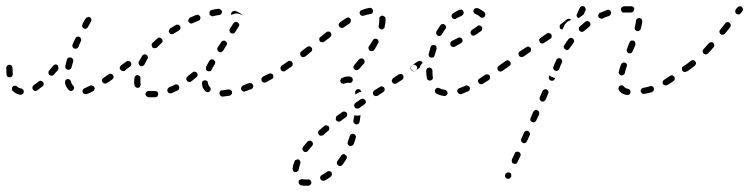

<svg xmlns="http://www.w3.org/2000/svg" viewBox="-30 -294 2396 614"><path d="M38 9Q40 8 42 7Q43 6 44 5Q45 3 46 1Q47 -3 44 -7Q42 -10 38 -11Q30 -12 25 -17Q22 -20 18 -20Q13 -20 11 -17Q9 -16 9 -14Q8 -12 8 -10Q8 -8 9 -6Q9 -4 11 -3Q20 6 34 9Q36 9 38 9ZM270 -4Q271 -6 272 -8Q273 -10 273 -12Q272 -14 272 -15Q270 -19 266 -20Q262 -22 258 -20Q248 -15 241 -12Q237 -11 235 -7Q233 -4 234 0Q235 2 236 4Q238 5 239 6Q241 7 243 7Q245 7 247 7Q256 4 267 -2Q269 -3 270 -4ZM197 -3Q201 -3 204 -6Q205 -7 206 -9Q207 -11 207 -13Q207 -15 206 -17Q206 -18 204 -20Q199 -25 197 -33Q196 -37 192 -40Q189 -42 185 -41Q183 -40 181 -39Q180 -38 179 -36Q178 -34 178 -32Q177 -30 178 -28Q181 -15 190 -6Q193 -3 197 -3ZM109 -21Q109 -23 110 -25Q110 -27 109 -29Q108 -31 107 -32Q104 -35 100 -36Q96 -36 93 -33Q85 -26 78 -22Q76 -20 75 -19Q74 -17 74 -15Q73 -13 74 -11Q74 -9 75 -8Q76 -6 78 -5Q79 -4 81 -3Q83 -3 85 -3Q87 -4 89 -5Q97 -11 106 -18Q108 -20 109 -21ZM331 -42Q333 -44 333 -46Q333 -48 333 -50Q332 -52 331 -54Q329 -57 325 -58Q321 -59 317 -56Q308 -50 301 -45Q299 -44 298 -42Q297 -41 296 -39Q296 -37 296 -35Q297 -33 298 -31Q300 -28 304 -27Q308 -26 311 -28Q320 -33 329 -40Q330 -41 331 -42ZM-6 -49Q-2 -46 2 -47Q4 -47 6 -48Q7 -49 9 -50Q10 -52 10 -54Q11 -55 11 -57Q10 -66 10 -77Q10 -81 7 -84Q4 -87 0 -87Q-4 -87 -7 -84Q-10 -81 -10 -77Q-10 -65 -9 -56Q-9 -51 -6 -49ZM142 -55Q140 -52 136 -52Q131 -52 128 -54Q127 -56 126 -57Q125 -59 125 -61Q125 -63 125 -65Q126 -67 127 -68Q133 -76 140 -84Q143 -87 147 -88Q151 -88 154 -86Q155 -85 155 -84Q156 -84 156 -83Q156 -79 157 -76Q157 -75 157 -74Q157 -73 156 -73Q156 -72 156 -71Q149 -63 142 -55ZM375 -75Q376 -79 373 -83Q372 -84 370 -85Q369 -87 367 -87Q365 -87 363 -87Q361 -86 359 -85Q355 -83 355 -78Q354 -74 356 -71Q358 -69 359 -68Q361 -67 363 -67Q365 -67 367 -67Q369 -67 370 -69H371Q374 -71 375 -75ZM180 -75Q183 -72 187 -71Q191 -70 194 -72Q198 -75 199 -79Q201 -88 204 -98Q204 -100 204 -102Q204 -104 203 -105Q202 -107 200 -108Q199 -110 197 -110Q193 -111 189 -110Q186 -108 184 -104Q181 -93 179 -83Q178 -79 180 -75ZM202 -144Q204 -140 207 -139Q211 -137 215 -139Q219 -140 221 -144Q224 -153 229 -163Q231 -166 229 -170Q228 -174 224 -176Q220 -178 216 -176Q212 -175 211 -171Q206 -161 202 -152Q201 -148 202 -144ZM233 -209Q234 -205 238 -203Q241 -201 245 -202Q249 -204 251 -207Q256 -216 261 -225Q262 -227 262 -229Q262 -231 262 -233Q261 -235 260 -236Q259 -238 257 -239Q254 -241 250 -239Q246 -238 244 -235Q238 -226 234 -217Q232 -213 233 -209Z M467 17Q469 17 470 16Q472 15 474 14Q475 12 475 10Q476 8 476 6Q476 4 475 3Q474 1 473 -1Q471 -2 469 -2Q467 -3 465 -3Q461 -3 458 -3Q452 -3 446 -3Q445 -3 443 -3Q441 -2 439 -1Q438 0 437 2Q436 4 435 6Q435 10 438 13Q440 16 444 17Q450 17 458 17Q462 17 467 17ZM710 8Q713 5 712 0Q712 -1 711 -3Q709 -5 708 -6Q706 -7 704 -8Q702 -8 700 -8Q690 -6 681 -5Q679 -5 677 -5Q676 -4 674 -2Q673 -1 672 1Q672 3 672 5Q672 9 675 12Q678 15 682 15Q692 14 704 12Q708 11 710 8ZM543 -11Q544 -15 542 -19Q541 -21 540 -22Q538 -23 536 -24Q534 -24 532 -24Q530 -24 529 -23Q520 -18 511 -15Q509 -14 508 -12Q506 -11 506 -9Q505 -7 505 -5Q505 -3 506 -1Q507 2 511 4Q515 5 519 4Q528 0 538 -5Q542 -7 543 -11ZM627 -2Q629 -1 631 0Q632 1 634 1Q636 1 638 0Q640 -1 641 -2Q644 -5 644 -9Q644 -13 641 -16Q636 -21 635 -29Q635 -33 632 -35Q628 -38 624 -37Q622 -37 621 -36Q619 -35 618 -34Q616 -32 616 -30Q615 -28 616 -26Q616 -19 619 -13Q622 -7 627 -2ZM777 -11Q779 -13 779 -15Q780 -16 780 -18Q780 -20 779 -22Q778 -26 774 -28Q770 -29 766 -28Q757 -24 748 -21Q746 -20 744 -19Q743 -17 742 -15Q741 -14 741 -12Q741 -10 741 -8Q743 -4 747 -2Q750 0 754 -2Q764 -5 774 -9Q776 -10 777 -11ZM400 -22Q401 -17 404 -15Q407 -13 412 -13Q416 -14 418 -17Q420 -21 420 -25Q419 -29 419 -34Q419 -39 419 -43Q420 -47 417 -50Q414 -53 410 -54Q406 -54 403 -51Q400 -49 400 -45Q399 -39 399 -34Q399 -27 400 -22ZM842 -43Q843 -45 844 -47Q844 -49 844 -51Q844 -53 843 -55Q841 -58 837 -59Q833 -60 829 -58Q820 -53 811 -49Q810 -48 808 -46Q807 -45 806 -43Q806 -41 806 -39Q806 -37 807 -35Q809 -32 813 -30Q817 -29 821 -31Q830 -36 839 -41Q841 -42 842 -43ZM602 -54Q602 -58 600 -61Q597 -64 593 -65Q589 -65 585 -62Q578 -56 570 -50Q566 -47 566 -43Q565 -39 568 -36Q569 -34 571 -33Q573 -32 574 -32Q576 -32 578 -32Q580 -33 582 -34Q590 -40 598 -47Q602 -50 602 -54ZM629 -72Q630 -68 634 -67Q636 -66 638 -66Q640 -66 642 -66Q643 -67 645 -68Q646 -70 647 -71Q651 -80 657 -89Q659 -93 658 -97Q656 -101 653 -103Q649 -105 645 -104Q641 -102 639 -99Q634 -89 629 -80Q628 -76 629 -72ZM886 -72Q887 -73 888 -75Q888 -77 888 -79Q887 -81 886 -83Q884 -86 880 -87Q876 -88 872 -85H871Q870 -83 869 -82Q868 -80 867 -78Q867 -76 867 -74Q868 -72 869 -71Q871 -67 875 -67Q879 -66 883 -68L884 -69Q885 -70 886 -72ZM390 -88Q390 -92 388 -95Q385 -99 381 -99Q377 -100 374 -97Q364 -90 357 -85Q356 -84 355 -82Q354 -81 353 -79Q353 -77 353 -75Q354 -73 355 -71Q356 -70 358 -69Q359 -68 361 -67Q363 -67 365 -67Q367 -68 369 -69Q376 -74 386 -81Q389 -84 390 -88ZM414 -89Q415 -85 419 -83Q422 -81 426 -83Q430 -84 432 -88Q436 -96 441 -105Q444 -108 443 -112Q442 -116 438 -119Q435 -121 431 -120Q427 -119 425 -116Q419 -106 414 -97Q412 -93 414 -89ZM665 -135Q666 -131 669 -129Q671 -128 673 -127Q675 -127 677 -127Q679 -128 680 -129Q682 -130 683 -131L694 -149Q697 -152 696 -156Q695 -160 691 -162Q690 -164 688 -164Q686 -164 684 -164Q682 -164 680 -162Q679 -161 678 -160L666 -142Q664 -139 665 -135ZM455 -153Q455 -151 455 -149Q455 -147 456 -146Q456 -144 458 -142Q461 -139 465 -140Q469 -140 472 -142Q479 -149 486 -156Q488 -157 489 -159Q490 -161 490 -163Q490 -165 489 -167Q489 -169 487 -170Q484 -173 480 -174Q476 -174 473 -171Q465 -164 458 -157Q456 -155 455 -153ZM510 -196Q509 -192 512 -189Q514 -185 518 -185Q522 -184 525 -186Q534 -192 543 -197Q546 -199 547 -203Q548 -207 546 -210Q544 -214 540 -215Q536 -216 532 -214Q523 -208 514 -203Q511 -200 510 -196ZM704 -198Q704 -196 704 -194Q705 -192 706 -191Q707 -189 708 -188Q712 -186 716 -187Q720 -187 722 -191Q728 -200 733 -209Q734 -210 735 -212Q735 -214 735 -216Q734 -218 733 -220Q732 -221 730 -222Q727 -225 723 -224Q719 -223 716 -219Q711 -211 705 -202Q704 -200 704 -198ZM573 -232Q571 -228 573 -225Q575 -221 579 -219Q583 -218 586 -220Q596 -224 605 -228Q609 -229 610 -233Q612 -237 610 -241Q609 -244 605 -246Q601 -248 597 -246Q588 -242 578 -238Q574 -236 573 -232ZM641 -258Q639 -254 640 -250Q640 -248 641 -246Q642 -245 644 -244Q646 -243 648 -242Q650 -242 651 -242Q662 -245 671 -246Q675 -246 677 -249Q680 -252 680 -257Q679 -261 676 -263Q673 -266 669 -266Q659 -265 647 -262Q643 -261 641 -258ZM715 -258Q719 -260 723 -259Q731 -256 737 -252Q740 -250 742 -249Q743 -248 743 -248Q744 -247 745 -246H744Q739 -249 733 -250Q726 -252 720 -250Q715 -249 710 -246Q709 -247 709 -249Q709 -251 710 -253Q712 -257 715 -258Z M938 279Q934 278 931 280Q927 281 925 285Q925 287 925 289Q925 291 926 293Q927 295 928 296Q929 297 931 298Q937 300 944 300Q950 300 957 300Q961 299 963 296Q966 293 966 289Q965 287 964 285Q964 283 962 282Q960 281 959 280Q957 279 955 280Q949 280 944 280Q941 280 938 279ZM996 268Q995 270 994 272Q994 274 994 276Q994 278 995 279Q997 283 1001 284Q1005 285 1009 283Q1019 278 1028 271Q1029 270 1030 268Q1031 266 1032 264Q1032 262 1031 261Q1031 259 1030 257Q1027 254 1023 253Q1019 253 1016 255Q1008 261 999 266Q998 267 996 268ZM931 225Q931 223 930 222Q929 220 928 218Q926 217 925 216Q921 215 917 217Q913 218 912 222Q907 233 906 244Q905 246 906 248Q906 250 907 252Q909 254 910 255Q912 256 914 256Q918 257 921 254Q925 252 925 248Q927 239 930 229Q931 227 931 225ZM1047 228Q1048 232 1051 235Q1055 237 1059 237Q1063 236 1065 233Q1072 224 1078 214Q1080 211 1079 207Q1078 203 1074 201Q1071 198 1067 199Q1063 200 1061 204Q1055 213 1049 221Q1047 224 1047 228ZM971 165Q970 161 967 158Q966 157 964 156Q962 156 960 156Q958 156 956 157Q954 158 953 159Q946 168 939 176Q937 179 937 183Q938 187 941 190Q942 191 944 192Q946 192 948 192Q950 192 952 191Q954 190 955 188Q961 180 968 173Q971 169 971 165ZM1082 167Q1084 171 1088 173Q1092 174 1096 172Q1099 171 1101 167Q1105 157 1108 146Q1109 142 1107 139Q1105 135 1101 134Q1097 133 1094 135Q1090 136 1089 140Q1086 150 1082 160Q1081 164 1082 167ZM1023 117Q1023 113 1021 110Q1020 109 1018 108Q1016 107 1014 107Q1012 106 1010 107Q1008 107 1007 109Q998 116 990 123Q989 124 988 126Q987 128 987 130Q987 132 988 133Q988 135 990 137Q992 140 996 140Q1001 140 1004 138Q1011 131 1020 124Q1023 122 1023 117ZM1100 96Q1101 98 1102 100Q1103 101 1105 102Q1107 103 1109 104Q1113 104 1116 102Q1119 100 1120 95Q1122 85 1123 74Q1121 75 1119 75Q1113 77 1106 75Q1105 75 1103 75Q1102 83 1100 92Q1100 94 1100 96ZM1080 74Q1081 70 1079 67Q1077 65 1076 64Q1074 63 1072 63Q1070 62 1068 63Q1066 63 1065 64Q1056 71 1047 77Q1044 79 1044 84Q1043 88 1045 91Q1048 94 1052 95Q1056 96 1059 93Q1067 87 1076 81Q1080 78 1080 74ZM1138 37Q1139 36 1140 34Q1140 32 1140 30Q1139 28 1138 26Q1136 23 1132 22Q1128 21 1124 23L1107 35Q1105 36 1104 38Q1103 40 1103 41Q1102 43 1103 45Q1103 47 1104 49Q1106 52 1110 53Q1115 54 1118 52L1135 40Q1137 39 1138 37ZM1200 -6Q1201 -10 1199 -13Q1197 -15 1196 -16Q1194 -17 1192 -18Q1190 -18 1188 -18Q1186 -17 1185 -16L1167 -5Q1164 -3 1163 1Q1162 6 1164 9Q1165 11 1167 12Q1169 13 1170 13Q1172 14 1174 13Q1176 13 1178 12L1196 0Q1199 -2 1200 -6ZM1108 -5Q1110 -8 1114 -9Q1116 -9 1118 -9Q1120 -8 1122 -7Q1123 -6 1124 -4Q1125 -3 1126 -1Q1124 0 1123 0Q1117 1 1112 5L1106 8Q1106 5 1106 2Q1105 -2 1108 -5ZM1260 -45Q1261 -50 1259 -53Q1258 -55 1256 -56Q1255 -57 1253 -57Q1251 -58 1249 -57Q1247 -57 1245 -56L1227 -44Q1226 -43 1225 -41Q1224 -40 1223 -38Q1223 -36 1223 -34Q1224 -32 1225 -30Q1227 -27 1231 -26Q1235 -25 1239 -28L1256 -39Q1260 -41 1260 -45ZM1094 -30Q1097 -33 1098 -37Q1099 -39 1098 -40Q1098 -42 1097 -44Q1096 -46 1094 -47Q1093 -48 1091 -49Q1084 -50 1077 -49Q1071 -48 1064 -45Q1060 -43 1059 -39Q1057 -36 1059 -32Q1060 -30 1061 -29Q1063 -27 1065 -27Q1066 -26 1068 -26Q1070 -26 1072 -27Q1080 -30 1086 -29Q1090 -28 1094 -30ZM906 -88Q907 -92 904 -95Q903 -97 902 -98Q900 -99 898 -99Q896 -100 894 -99Q892 -99 891 -98L871 -84Q868 -81 867 -77Q866 -73 869 -70Q870 -68 872 -67Q873 -66 875 -66Q877 -65 879 -66Q881 -66 883 -68L902 -81Q906 -84 906 -88ZM1304 -75Q1305 -79 1302 -83Q1301 -84 1299 -85Q1298 -87 1296 -87Q1294 -87 1292 -87Q1290 -86 1288 -85L1287 -84Q1284 -82 1283 -78Q1282 -74 1285 -70Q1286 -69 1287 -68Q1289 -67 1291 -66Q1293 -66 1295 -66Q1297 -67 1299 -68L1300 -69Q1303 -71 1304 -75ZM1101 -83Q1100 -81 1100 -79Q1100 -77 1101 -75Q1102 -74 1104 -72Q1107 -69 1111 -70Q1115 -70 1118 -73Q1126 -82 1134 -91Q1136 -94 1136 -98Q1135 -103 1132 -105Q1129 -108 1125 -107Q1121 -107 1118 -104Q1111 -95 1103 -86Q1102 -85 1101 -83ZM967 -131Q968 -132 968 -134Q969 -136 968 -138Q968 -140 966 -142Q964 -145 960 -146Q956 -146 952 -144L933 -129Q930 -127 930 -123Q929 -119 932 -115Q933 -114 934 -113Q936 -112 938 -111Q940 -111 942 -112Q944 -112 946 -113L964 -128Q966 -129 967 -131ZM1148 -142Q1148 -140 1149 -138Q1149 -136 1150 -135Q1151 -133 1153 -132Q1154 -131 1156 -131Q1158 -130 1160 -131Q1162 -131 1164 -132Q1166 -133 1167 -135Q1174 -145 1179 -156Q1180 -157 1181 -159Q1181 -161 1180 -163Q1180 -165 1179 -167Q1177 -168 1176 -169Q1172 -171 1168 -170Q1164 -169 1162 -165Q1157 -156 1150 -146Q1149 -144 1148 -142ZM1028 -178Q1029 -180 1030 -182Q1030 -184 1029 -185Q1029 -187 1028 -189Q1026 -191 1025 -192Q1023 -193 1021 -193Q1019 -193 1017 -193Q1015 -192 1014 -191L995 -176Q993 -175 992 -173Q991 -172 991 -170Q991 -168 991 -166Q992 -164 993 -162Q995 -159 1000 -159Q1004 -158 1007 -161L1026 -175Q1027 -176 1028 -178ZM1181 -212Q1180 -208 1182 -205Q1185 -201 1189 -200Q1193 -199 1196 -202Q1200 -204 1200 -208Q1203 -220 1203 -230Q1203 -232 1203 -234Q1203 -239 1199 -241Q1196 -244 1192 -244Q1190 -243 1188 -243Q1187 -242 1185 -240Q1184 -239 1183 -237Q1183 -235 1183 -233Q1183 -232 1183 -230Q1183 -222 1181 -212ZM1092 -226Q1093 -230 1091 -233Q1089 -237 1085 -238Q1081 -239 1077 -236Q1068 -230 1057 -223Q1056 -222 1055 -220Q1053 -218 1053 -216Q1053 -214 1053 -213Q1054 -211 1055 -209Q1057 -206 1061 -205Q1065 -204 1069 -206Q1079 -214 1088 -219Q1091 -222 1092 -226ZM1161 -252Q1163 -256 1163 -260Q1162 -264 1159 -267Q1156 -269 1152 -269Q1140 -267 1127 -262Q1123 -261 1121 -257Q1119 -253 1121 -249Q1122 -246 1126 -244Q1130 -242 1133 -244Q1145 -248 1154 -249Q1158 -249 1161 -252Z M1394 13Q1396 12 1397 11Q1399 10 1400 8Q1401 7 1401 5Q1402 1 1399 -3Q1397 -6 1392 -7Q1383 -8 1375 -12Q1372 -14 1368 -13Q1364 -12 1362 -8Q1361 -7 1361 -5Q1360 -3 1361 -1Q1361 1 1363 3Q1364 4 1365 5Q1376 11 1390 13Q1392 13 1394 13ZM1472 -7Q1474 -11 1472 -15Q1471 -17 1470 -18Q1468 -19 1466 -20Q1465 -21 1463 -21Q1461 -21 1459 -20Q1448 -15 1439 -12Q1437 -12 1436 -10Q1434 -9 1433 -7Q1433 -6 1432 -4Q1432 -2 1433 0Q1434 4 1438 6Q1441 8 1445 7Q1456 3 1467 -2Q1471 -3 1472 -7ZM1537 -44Q1538 -48 1536 -52Q1535 -53 1533 -55Q1531 -56 1529 -56Q1528 -57 1526 -56Q1524 -56 1522 -55Q1512 -49 1504 -43Q1502 -42 1501 -41Q1499 -39 1499 -37Q1498 -35 1499 -33Q1499 -31 1500 -30Q1502 -26 1506 -25Q1510 -24 1514 -26Q1523 -32 1533 -38Q1536 -40 1537 -44ZM1333 -66Q1333 -55 1335 -45Q1335 -43 1336 -41Q1337 -39 1339 -38Q1340 -37 1342 -37Q1344 -36 1346 -36Q1348 -37 1350 -38Q1351 -39 1353 -40Q1354 -42 1354 -44Q1355 -46 1354 -48Q1353 -56 1353 -66V-68Q1353 -72 1350 -75Q1347 -78 1343 -78Q1341 -78 1339 -77Q1337 -77 1336 -75Q1335 -74 1334 -72Q1333 -70 1333 -68ZM1581 -72Q1582 -73 1583 -75Q1583 -77 1583 -79Q1582 -81 1581 -83Q1579 -86 1575 -87Q1571 -88 1567 -85L1565 -83Q1563 -82 1562 -81Q1561 -79 1561 -77Q1560 -75 1561 -73Q1561 -71 1562 -70Q1565 -66 1569 -65Q1573 -65 1576 -67L1579 -69Q1580 -70 1581 -72ZM1292 -67Q1288 -68 1286 -71Q1285 -73 1284 -75Q1284 -77 1284 -79Q1285 -81 1286 -82Q1287 -84 1288 -85Q1297 -92 1307 -98Q1308 -99 1310 -99Q1312 -100 1314 -99Q1316 -99 1318 -98Q1319 -97 1320 -95Q1321 -94 1321 -94Q1321 -93 1322 -93Q1321 -92 1320 -91Q1315 -87 1313 -80Q1312 -79 1312 -77Q1306 -73 1300 -69Q1296 -66 1292 -67ZM1345 -136Q1343 -129 1341 -122Q1340 -120 1341 -118Q1341 -116 1342 -114Q1343 -113 1344 -111Q1346 -110 1348 -110Q1352 -109 1356 -111Q1359 -113 1360 -117Q1362 -124 1364 -130Q1365 -133 1365 -135Q1366 -135 1366 -135Q1366 -136 1366 -136V-138Q1367 -140 1366 -142Q1366 -144 1365 -146Q1364 -148 1362 -149Q1361 -150 1359 -150Q1355 -151 1351 -149Q1348 -147 1347 -143L1346 -141Q1346 -139 1345 -136ZM1449 -161Q1450 -165 1448 -169Q1446 -173 1442 -174Q1438 -175 1435 -173L1415 -163Q1413 -162 1412 -160Q1411 -159 1410 -157Q1410 -155 1410 -153Q1410 -151 1411 -149Q1413 -145 1417 -144Q1421 -143 1425 -145L1444 -156Q1448 -158 1449 -161ZM1365 -190Q1364 -188 1365 -186Q1366 -184 1367 -183Q1368 -181 1370 -180Q1373 -178 1377 -179Q1381 -180 1383 -184Q1388 -193 1394 -201Q1396 -203 1396 -205Q1397 -207 1396 -209Q1396 -211 1395 -212Q1394 -214 1392 -215Q1389 -218 1385 -217Q1381 -217 1378 -213Q1372 -204 1366 -194Q1365 -192 1365 -190ZM1512 -202Q1513 -206 1510 -209Q1507 -212 1503 -213Q1499 -213 1496 -210Q1489 -205 1479 -198Q1476 -196 1475 -192Q1474 -188 1476 -185Q1478 -181 1482 -180Q1486 -179 1490 -182Q1501 -189 1509 -195Q1512 -198 1512 -202ZM1414 -245Q1413 -241 1416 -237Q1417 -236 1418 -235Q1420 -234 1422 -233Q1424 -233 1426 -233Q1428 -233 1429 -235Q1438 -240 1447 -244Q1451 -246 1452 -250Q1454 -253 1452 -257Q1452 -259 1450 -260Q1449 -262 1447 -263Q1445 -263 1443 -263Q1441 -263 1439 -263Q1429 -258 1418 -251Q1415 -249 1414 -245ZM1497 -268Q1495 -269 1493 -268Q1491 -268 1489 -267Q1487 -266 1486 -265Q1485 -263 1484 -261Q1483 -257 1485 -254Q1487 -250 1491 -249Q1495 -247 1499 -245Q1503 -243 1505 -240Q1508 -237 1512 -237Q1516 -237 1519 -240Q1522 -243 1522 -247Q1522 -251 1520 -254Q1515 -259 1509 -262Q1504 -266 1497 -268Z M1585 268Q1585 270 1586 272Q1586 273 1588 275Q1589 276 1591 277Q1595 279 1599 277Q1602 276 1604 272L1605 271Q1605 269 1605 267Q1605 265 1605 264Q1604 262 1603 260Q1601 259 1599 258Q1598 257 1596 257Q1594 257 1592 258Q1590 259 1589 260Q1587 261 1586 263V264Q1585 266 1585 268ZM1607 224Q1608 228 1612 229Q1614 230 1616 230Q1618 230 1620 230Q1622 229 1623 227Q1625 226 1625 224L1634 205Q1636 201 1634 197Q1633 193 1629 192Q1627 191 1625 191Q1623 191 1622 191Q1620 192 1618 193Q1617 195 1616 197L1607 216Q1606 220 1607 224ZM1636 154Q1636 155 1637 157Q1637 159 1639 161Q1640 162 1642 163Q1646 165 1650 163Q1653 162 1655 158L1664 138Q1665 137 1665 135Q1665 133 1664 131Q1663 129 1662 127Q1661 126 1659 125Q1657 124 1655 124Q1653 124 1651 125Q1649 126 1648 127Q1646 128 1646 130L1637 150Q1636 152 1636 154ZM1666 91Q1668 95 1672 96Q1675 98 1679 97Q1683 95 1685 91L1694 72Q1695 68 1694 64Q1692 60 1689 59Q1687 58 1685 58Q1683 58 1681 58Q1679 59 1678 61Q1676 62 1675 64L1667 83Q1665 87 1666 91ZM1696 24Q1698 28 1701 30Q1703 31 1705 31Q1707 31 1709 30Q1711 30 1712 28Q1714 27 1715 25L1723 5Q1725 2 1724 -2Q1722 -6 1718 -8Q1716 -9 1714 -9Q1712 -9 1711 -8Q1709 -7 1707 -6Q1706 -5 1705 -3L1696 17Q1695 21 1696 24ZM1975 10Q1979 10 1983 8Q1986 5 1986 1Q1987 -1 1986 -3Q1986 -5 1984 -7Q1983 -8 1981 -9Q1980 -10 1978 -10Q1973 -11 1970 -13Q1967 -14 1966 -17Q1965 -18 1963 -19Q1962 -21 1960 -21Q1958 -21 1956 -21Q1954 -21 1952 -20Q1949 -17 1948 -13Q1947 -9 1949 -6Q1953 1 1960 5Q1966 8 1975 10ZM2057 -1Q2059 -2 2060 -4Q2061 -6 2061 -8Q2061 -10 2061 -12Q2060 -16 2056 -18Q2052 -20 2048 -18Q2038 -15 2027 -13Q2023 -13 2021 -9Q2018 -6 2019 -2Q2020 0 2021 2Q2022 3 2023 5Q2025 6 2027 6Q2029 7 2031 6Q2043 4 2054 1Q2056 0 2057 -1ZM2128 -41Q2128 -45 2126 -49Q2125 -50 2123 -51Q2122 -53 2120 -53Q2118 -53 2116 -53Q2114 -52 2112 -51Q2102 -44 2094 -39Q2092 -38 2091 -36Q2090 -35 2089 -33Q2089 -31 2089 -29Q2089 -27 2090 -25Q2093 -22 2097 -21Q2101 -20 2104 -22Q2113 -27 2124 -35Q2127 -37 2128 -41ZM1726 -42Q1727 -38 1731 -36Q1733 -36 1735 -36Q1737 -36 1739 -36Q1741 -37 1742 -38Q1743 -40 1744 -42L1746 -45Q1741 -45 1737 -47Q1732 -49 1727 -53L1726 -50Q1724 -46 1726 -42ZM1950 -58Q1952 -54 1956 -53Q1958 -52 1959 -53Q1961 -53 1963 -54Q1965 -55 1966 -56Q1967 -58 1968 -60Q1970 -69 1974 -81Q1975 -83 1975 -85Q1975 -87 1974 -89Q1973 -90 1972 -92Q1970 -93 1968 -94Q1964 -95 1961 -93Q1957 -91 1956 -88Q1951 -75 1949 -65Q1947 -61 1950 -58ZM2175 -75Q2176 -79 2173 -83Q2172 -84 2170 -85Q2169 -87 2167 -87Q2165 -87 2163 -87Q2161 -86 2159 -85L2155 -82Q2151 -80 2151 -76Q2150 -71 2152 -68Q2154 -66 2155 -65Q2157 -64 2159 -64Q2161 -64 2163 -64Q2165 -65 2166 -66L2171 -69Q2174 -71 2175 -75ZM1602 -86Q1603 -87 1603 -89Q1603 -91 1603 -93Q1603 -95 1601 -97Q1599 -100 1595 -101Q1591 -102 1587 -99L1567 -85Q1566 -84 1565 -82Q1564 -81 1563 -79Q1563 -77 1563 -75Q1564 -73 1565 -71Q1566 -70 1568 -69Q1569 -68 1571 -67Q1573 -67 1575 -67Q1577 -68 1579 -69L1599 -83Q1600 -84 1602 -86ZM1767 -101Q1766 -105 1762 -107Q1758 -109 1754 -107Q1750 -106 1749 -102Q1744 -92 1740 -81Q1738 -77 1740 -73Q1742 -69 1745 -68Q1747 -67 1749 -67Q1751 -67 1753 -68Q1755 -69 1756 -70Q1758 -72 1758 -73Q1762 -84 1767 -94Q1769 -98 1767 -101ZM1668 -133Q1669 -137 1667 -141Q1666 -142 1664 -143Q1663 -144 1661 -145Q1659 -145 1657 -145Q1655 -144 1653 -143L1633 -130Q1629 -128 1628 -123Q1628 -119 1630 -116Q1632 -112 1636 -112Q1640 -111 1644 -113L1664 -127Q1668 -129 1668 -133ZM1979 -148 1975 -137Q1974 -135 1974 -133Q1974 -131 1975 -130Q1976 -128 1977 -126Q1978 -125 1980 -124Q1984 -123 1988 -124Q1992 -126 1993 -130L1998 -141L2002 -151Q2002 -153 2002 -155Q2002 -157 2001 -159Q2001 -160 1999 -162Q1998 -163 1996 -164Q1992 -165 1988 -164Q1985 -162 1983 -158ZM1806 -164Q1805 -168 1802 -171Q1799 -173 1795 -173Q1790 -172 1788 -169Q1781 -160 1775 -150Q1772 -146 1773 -142Q1774 -138 1778 -136Q1781 -134 1785 -134Q1789 -135 1791 -139Q1797 -148 1804 -157Q1806 -160 1806 -164ZM1734 -176Q1735 -180 1733 -184Q1731 -187 1727 -188Q1723 -189 1719 -187L1699 -173Q1695 -171 1694 -167Q1694 -163 1696 -159Q1698 -156 1702 -155Q1706 -154 1710 -157L1730 -170Q1734 -172 1734 -176ZM1857 -212Q1858 -213 1858 -215Q1859 -217 1858 -219Q1858 -221 1856 -223Q1855 -224 1853 -225Q1852 -226 1850 -227Q1848 -227 1846 -226Q1844 -226 1842 -225Q1833 -217 1824 -209Q1821 -207 1821 -202Q1821 -198 1824 -195Q1827 -192 1831 -192Q1835 -192 1838 -195Q1846 -202 1855 -209Q1856 -210 1857 -212ZM2001 -199Q2003 -196 2007 -195Q2009 -194 2011 -194Q2013 -195 2014 -196Q2016 -197 2017 -198Q2019 -200 2019 -202Q2023 -215 2024 -226Q2024 -228 2023 -229Q2023 -231 2022 -233Q2020 -235 2019 -235Q2017 -236 2015 -237Q2011 -237 2008 -234Q2004 -232 2004 -228Q2003 -219 2000 -207Q1999 -203 2001 -199ZM1781 -221Q1785 -226 1792 -228Q1794 -229 1796 -230Q1795 -231 1794 -233Q1791 -234 1788 -234Q1785 -234 1783 -232Q1774 -225 1764 -217Q1760 -215 1760 -211Q1759 -207 1761 -203Q1763 -202 1764 -201Q1766 -200 1768 -199L1774 -211Q1776 -217 1781 -221ZM1923 -248Q1925 -252 1924 -256Q1922 -260 1919 -262Q1915 -264 1911 -262Q1900 -258 1889 -253Q1885 -252 1884 -248Q1882 -244 1884 -240Q1886 -236 1890 -235Q1894 -233 1897 -235Q1907 -240 1918 -243Q1921 -245 1923 -248ZM1815 -241Q1813 -245 1815 -249L1824 -269Q1826 -272 1829 -274Q1833 -275 1837 -274Q1841 -272 1842 -268Q1844 -264 1842 -260L1836 -247Q1832 -245 1829 -242Q1824 -239 1820 -236Q1820 -236 1820 -236Q1820 -236 1820 -236Q1816 -238 1815 -241ZM1988 -254Q1992 -254 1995 -257Q1998 -260 1998 -264Q1999 -268 1996 -271Q1993 -274 1989 -274Q1987 -274 1985 -274Q1975 -274 1965 -274Q1961 -273 1958 -270Q1955 -267 1956 -263Q1956 -259 1959 -256Q1962 -253 1967 -254Q1976 -254 1985 -254Q1986 -254 1988 -254Z M2196 -91Q2196 -95 2193 -98Q2191 -101 2187 -102Q2183 -102 2179 -99Q2169 -91 2159 -84Q2158 -83 2157 -81Q2155 -79 2155 -77Q2155 -75 2155 -73Q2156 -71 2157 -70Q2158 -68 2160 -67Q2161 -66 2163 -66Q2165 -65 2167 -66Q2169 -66 2171 -68Q2181 -75 2192 -84Q2195 -87 2196 -91ZM2254 -150Q2254 -154 2251 -157Q2250 -158 2248 -159Q2246 -159 2244 -159Q2242 -159 2240 -158Q2238 -157 2237 -156Q2228 -146 2220 -137Q2217 -134 2217 -130Q2217 -126 2220 -123Q2221 -121 2223 -121Q2225 -120 2227 -120Q2229 -120 2231 -121Q2233 -122 2234 -123Q2243 -132 2252 -143Q2255 -146 2254 -150ZM2307 -214Q2306 -218 2303 -221Q2300 -224 2296 -223Q2291 -223 2289 -219L2273 -199Q2271 -197 2271 -195Q2270 -193 2271 -191Q2271 -189 2272 -188Q2273 -186 2274 -185Q2278 -182 2282 -183Q2286 -183 2288 -186L2305 -207Q2307 -210 2307 -214ZM2346 -265Q2345 -269 2342 -272Q2339 -274 2335 -274Q2331 -273 2328 -270L2323 -264Q2321 -260 2321 -256Q2322 -252 2325 -250Q2328 -247 2332 -248Q2336 -248 2339 -252L2344 -258Q2346 -261 2346 -265Z"/></svg>

Font: FRB American Cursive Dashed Light
Style: Italic
Weight: 300
Italic angle: -25°
Version: Version 2.0;Modular Font Editor K font №1